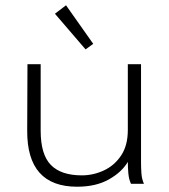

<svg xmlns="http://www.w3.org/2000/svg" viewBox="-20 -696 640 727"><path d="M272 11Q82 11 83 -201L84 -453H134V-201Q134 -111 172.5 -71.5Q211 -32 290 -32Q333 -32 373 -50.5Q413 -69 438.5 -107Q464 -145 464 -204V-453H514V-80Q514 -61 515.5 -39.5Q517 -18 525 0H476Q468 -17 466 -39.5Q464 -62 464 -83Q441 -44 392 -16.5Q343 11 272 11ZM304 -509 188 -644 230 -676 333 -530Z"/></svg>

Font: Inconsolata Expanded Light
Style: Regular
Weight: 300
Width: 7
Monospace: yes
Designer: Raph Levien, Cyreal, Brenton Simpson
Foundry: Raph Levien, Cyreal, Google
Version: Version 3.001; ttfautohint (v1.8.2.53-6de2)